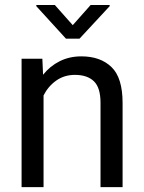

<svg xmlns="http://www.w3.org/2000/svg" viewBox="-20 -770 592 790"><path d="M288.1 -461.9Q244.6 -461.9 211.4 -438.5Q178.2 -415 159.2 -377.4V0H68.8V-528.3H154.3L157.2 -462.4Q185.5 -498 225.6 -518.1Q265.6 -538.1 314.9 -538.1Q393.1 -538.1 438.7 -494.1Q484.4 -450.2 484.4 -346.2V0H393.6V-347.2Q393.6 -409.2 366.5 -435.5Q339.4 -461.9 288.1 -461.9ZM205.6 -749.5 279.3 -666.5 353 -749.5H431.2V-744.6L307.1 -610.8H251.5L129.4 -744.6V-749.5Z"/></svg>

Font: Vazirmatn UI FD
Style: Regular
Weight: 400
Designer: Saber Rastikerdar
Foundry: Saber Rastikerdar
Version: Version 33.003